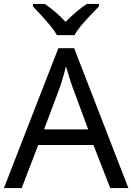

<svg xmlns="http://www.w3.org/2000/svg" viewBox="-20 -964 679 984"><path d="M545 0 459 -221H176L91 0H0L279 -717H360L638 0ZM352 -517Q349 -525 342 -546Q335 -567 328.5 -589.5Q322 -612 318 -624Q313 -604 307.5 -583.5Q302 -563 296.5 -546Q291 -529 287 -517L206 -301H432ZM272 -784Q259 -807 237 -833.5Q215 -860 191 -886Q167 -912 149 -931V-944H209Q235 -927 263 -903Q291 -879 316 -852Q343 -879 371 -903Q399 -927 425 -944H487V-931Q468 -912 443.5 -886Q419 -860 396.5 -833.5Q374 -807 362 -784Z"/></svg>

Font: Noto Sans Georgian
Style: Regular
Weight: 400
Designer: Monotype Design Team, Akaki Razmadze
Foundry: Google LLC
Version: Version 2.002